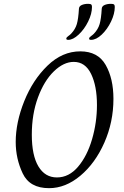

<svg xmlns="http://www.w3.org/2000/svg" viewBox="-20 -972 646 1002"><path d="M62 -231Q62 -333 106.5 -444Q151 -555 228 -629.5Q305 -704 399 -704Q491 -704 531.5 -633Q572 -562 572 -456Q572 -335 524.5 -227.5Q477 -120 399.5 -55Q322 10 236 10Q135 10 98.5 -67Q62 -144 62 -231ZM486 -424Q486 -523 455.5 -586Q425 -649 365 -649Q312 -649 261 -599.5Q210 -550 178 -463Q146 -376 146 -269Q146 -161 180.5 -103.5Q215 -46 277 -46Q340 -46 387.5 -102Q435 -158 460.5 -245.5Q486 -333 486 -424ZM326 -770Q326 -774 329 -777.5Q332 -781 338 -785Q344 -789 351 -796Q373 -819 381 -846.5Q389 -874 392 -927Q393 -940 407 -946Q421 -952 440 -952Q452 -952 456 -948.5Q460 -945 460 -936Q460 -900 440 -859.5Q420 -819 390.5 -791.5Q361 -764 336 -764Q326 -764 326 -770ZM445 -770Q445 -774 448 -777.5Q451 -781 457 -785Q463 -789 470 -796Q492 -819 500 -846.5Q508 -874 511 -927Q512 -940 526 -946Q540 -952 559 -952Q571 -952 575 -948.5Q579 -945 579 -936Q579 -900 559.5 -859.5Q540 -819 511 -791.5Q482 -764 455 -764Q445 -764 445 -770Z"/></svg>

Font: Charm
Style: Regular
Weight: 400
Designer: Katatrad Aksorn Co.,Ltd.
Foundry: Cadson Demak Co.,Ltd.
Version: Version 1.001